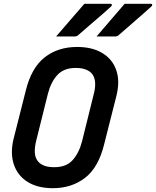

<svg xmlns="http://www.w3.org/2000/svg" viewBox="-20 -966 818 1006"><path d="M422 -946H559Q565 -946 566 -941.5Q567 -937 562 -932Q538 -910 519.5 -894Q501 -878 483.5 -863Q466 -848 444 -829Q422 -810 390 -782Q383 -775 372 -775H274Q313 -820 347.5 -860Q382 -900 422 -946ZM633 -946H771Q777 -946 777.5 -941.5Q778 -937 773 -932Q749 -910 730.5 -894Q712 -878 695 -863Q678 -848 656 -829Q634 -810 602 -782Q595 -775 583 -775H486Q524 -820 559 -860Q594 -900 633 -946ZM384 -720Q464 -720 517 -687.5Q570 -655 589.5 -597.5Q609 -540 590 -464L526 -211Q496 -88 425.5 -34Q355 20 257 20Q177 20 124.5 -13Q72 -46 52.5 -104.5Q33 -163 51 -238L115 -491Q144 -610 213.5 -665Q283 -720 384 -720ZM170 -230Q161 -195 162.5 -165.5Q164 -136 183 -116Q195 -104 214.5 -97Q234 -90 265 -90Q327 -90 360.5 -127Q394 -164 410 -226L471 -472Q481 -508 478 -537.5Q475 -567 458 -584Q446 -596 426 -603Q406 -610 376 -610Q315 -610 281 -573.5Q247 -537 231 -475Z"/></svg>

Font: Recursive Mn Lnr St SmB
Style: Italic
Weight: 600
Italic angle: -15°
Monospace: yes
Version: Version 1.079;hotconv 1.0.112;makeotfexe 2.5.65598; ttfautoh